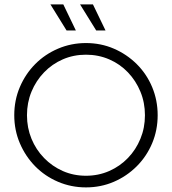

<svg xmlns="http://www.w3.org/2000/svg" viewBox="-20 -828 769 859"><path d="M364.6 10.4Q298.6 10.4 239.9 -14.6Q181.2 -39.6 137.5 -84Q93.8 -128.5 68.8 -187.2Q43.8 -245.8 43.8 -312.5Q43.8 -379.9 68.8 -438.5Q93.8 -497.2 137.5 -541.3Q181.2 -585.4 239.9 -610.4Q298.6 -635.4 364.6 -635.4Q431.2 -635.4 489.2 -610.4Q547.2 -585.4 591.7 -541.3Q636.1 -497.2 660.8 -438.2Q685.4 -379.2 685.4 -312.5Q685.4 -245.8 660.8 -187.2Q636.1 -128.5 591.7 -84Q547.2 -39.6 489.2 -14.6Q431.2 10.4 364.6 10.4ZM364.6 -41.7Q420.1 -41.7 468.4 -62.8Q516.7 -84 552.4 -121.2Q588.2 -158.3 608.3 -207.3Q628.5 -256.2 628.5 -312.5Q628.5 -368.8 608.3 -417.7Q588.2 -466.7 552.4 -504.2Q516.7 -541.7 468.4 -562.5Q420.1 -583.3 364.6 -583.3Q309 -583.3 261.1 -562.5Q213.2 -541.7 177.1 -504.2Q141 -466.7 120.8 -417.7Q100.7 -368.8 100.7 -312.5Q100.7 -256.2 120.8 -207.3Q141 -158.3 177.1 -121.2Q213.2 -84 261.1 -62.8Q309 -41.7 364.6 -41.7ZM410.4 -691.7 338.2 -808.3H395.8L452.1 -691.7ZM277.8 -691.7 205.6 -808.3H263.2L319.4 -691.7Z"/></svg>

Font: Afacad Flux Light
Style: Regular
Weight: 300
Designer: Kristian Moeller
Foundry: Dicotype
Version: Version 1.100